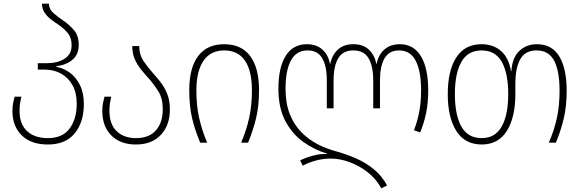

<svg xmlns="http://www.w3.org/2000/svg" viewBox="-20 -781 3175 1051"><path d="M242 10Q150 10 99 -40Q48 -90 48 -174Q48 -198 52 -218Q56 -238 60 -252H97Q94 -239 90.5 -219.5Q87 -200 87 -174Q87 -102 128 -63.5Q169 -25 242 -25Q323 -25 361.5 -78Q400 -131 400 -213Q400 -274 376.5 -315.5Q353 -357 313.5 -378.5Q274 -400 226 -400H187V-435H235Q295 -435 333.5 -459.5Q372 -484 372 -533Q372 -575 350.5 -600.5Q329 -626 301 -645Q278 -660 257.5 -676Q237 -692 223.5 -712.5Q210 -733 210 -761H248Q248 -731 272.5 -709.5Q297 -688 328 -667Q359 -646 385 -616Q411 -586 411 -535Q411 -484 378 -455Q345 -426 288 -418V-415Q326 -409 360.5 -384.5Q395 -360 417 -316.5Q439 -273 439 -212Q439 -112 389 -51Q339 10 242 10Z M724 10Q639 10 589.5 -39.5Q540 -89 540 -174Q540 -198 544 -218Q548 -238 552 -252H589Q586 -239 582.5 -219.5Q579 -200 579 -174Q579 -101 618.5 -63Q658 -25 724 -25Q797 -25 834 -68Q871 -111 871 -184Q871 -242 847 -280.5Q823 -319 794 -352Q772 -376 751.5 -401.5Q731 -427 717.5 -457.5Q704 -488 704 -529H742Q742 -482 765.5 -447Q789 -412 818 -380Q841 -355 862 -327Q883 -299 896.5 -264Q910 -229 910 -183Q910 -95 860.5 -42.5Q811 10 724 10Z M1076 0Q1047 -68 1031.5 -134Q1016 -200 1016 -288Q1016 -410 1065 -474.5Q1114 -539 1207 -539Q1302 -539 1350 -473.5Q1398 -408 1398 -288Q1398 -202 1382 -135Q1366 -68 1338 0H1300Q1329 -68 1344 -136Q1359 -204 1359 -287Q1359 -393 1321 -449Q1283 -505 1207 -505Q1133 -505 1094 -448.5Q1055 -392 1055 -287Q1055 -203 1070 -136Q1085 -69 1114 0Z M2067 250Q2040 199 1993.5 162.5Q1947 126 1893.5 106.5Q1840 87 1792 87Q1747 87 1706.5 98.5Q1666 110 1637 126L1623 97Q1650 83 1691.5 71.5Q1733 60 1771 62V60Q1702 40 1641 -3.5Q1580 -47 1542 -118.5Q1504 -190 1504 -295Q1504 -412 1544 -475.5Q1584 -539 1660 -539Q1712 -539 1744.5 -510Q1777 -481 1786 -432H1788Q1798 -481 1830 -510Q1862 -539 1914 -539Q1967 -539 1998.5 -510Q2030 -481 2040 -432H2042Q2051 -481 2084 -510Q2117 -539 2169 -539Q2244 -539 2284 -473.5Q2324 -408 2324 -286Q2324 -219 2313 -164.5Q2302 -110 2280 -56L2246 -68Q2266 -120 2275.5 -172Q2285 -224 2285 -286Q2285 -392 2255.5 -448.5Q2226 -505 2165 -505Q2110 -505 2085 -462Q2060 -419 2060 -341V-188H2023V-341Q2023 -419 1997.5 -462Q1972 -505 1914 -505Q1857 -505 1831.5 -462Q1806 -419 1806 -341V-188H1769V-341Q1769 -419 1744 -462Q1719 -505 1664 -505Q1602 -505 1572.5 -450Q1543 -395 1543 -295Q1543 -216 1566 -157.5Q1589 -99 1628.5 -58.5Q1668 -18 1718 8Q1768 34 1822 48Q1879 64 1931 87Q1983 110 2026.5 145.5Q2070 181 2099 234Z M2617 10Q2525 10 2478 -64Q2431 -138 2431 -266Q2431 -395 2478 -467Q2525 -539 2616 -539Q2681 -539 2723.5 -501Q2766 -463 2777 -391H2779Q2784 -466 2823 -502.5Q2862 -539 2919 -539Q3002 -539 3042 -471.5Q3082 -404 3082 -284Q3082 -201 3066.5 -134.5Q3051 -68 3023 0H2984Q3014 -68 3028.5 -135.5Q3043 -203 3043 -283Q3043 -392 3013.5 -448.5Q2984 -505 2917 -505Q2855 -505 2828 -457Q2801 -409 2801 -321V-265Q2801 -139 2754.5 -64.5Q2708 10 2617 10ZM2617 -25Q2691 -25 2726.5 -89Q2762 -153 2762 -265Q2762 -379 2727 -442Q2692 -505 2616 -505Q2541 -505 2505.5 -442Q2470 -379 2470 -266Q2470 -152 2505.5 -88.5Q2541 -25 2617 -25Z"/></svg>

Font: Noto Sans Georgian SemiCondensed ExtraLight
Style: Regular
Weight: 200
Width: 4
Designer: Monotype Design Team, Akaki Razmadze
Foundry: Google LLC
Version: Version 2.005; ttfautohint (v1.8.4.7-5d5b)